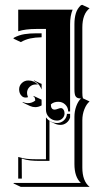

<svg xmlns="http://www.w3.org/2000/svg" viewBox="-20 -625 401 777"><path d="M34.2 117.2 36.1 115.2H307.1Q281.2 91.1 281.2 39.1V-152.3Q281.2 -174.8 288.5 -194.8Q295.7 -214.8 307.6 -226.6Q300.3 -226.8 296 -227.9Q291.7 -229 288 -232.7Q284.2 -236.3 282.7 -243.9Q281.2 -251.5 281.2 -263.7V-527.3Q281.2 -552.2 287 -571.2Q292.7 -590.1 307.1 -603.5L312.5 -605.5L342.5 -591.6Q313.2 -568.4 313.2 -513.4V-249.8Q313.2 -234.6 315.7 -227.1L342.5 -214.4Q329.8 -203.9 321.5 -183Q313.2 -162.1 313.2 -138.2V53Q313.2 107.9 342.5 131.1L64.2 131.3ZM34.2 -468.8 36.1 -472.2Q57.1 -483.4 79 -486.8Q100.8 -490.2 127 -490.2H148.4V-474.1H146.5Q122.1 -473.6 102.3 -469.4Q82.5 -465.1 64.2 -454.6ZM53.7 10.3Q72.3 16.1 89.1 17.8Q106 19.5 127 19.5H166V-150.1Q173.6 -139.4 185.4 -133.3Q197.3 -127.2 210.9 -127.2Q226.8 -127.2 238.4 -137.8Q250 -148.4 251 -164.1H263.7V-149.4Q260 -136.7 249.3 -128.2Q238.5 -119.6 225.1 -119.6Q212.6 -119.6 201.7 -124.8L187.5 -131.3Q183.8 -133.1 180.2 -135.5V26.1H141.1Q120.1 26.1 103.3 24.4Q86.4 22.7 67.9 16.8L68.4 97.7H53.7ZM53.7 -498.5V-585.9H273.9Q263.7 -561.8 263.7 -527.3V-173.8H255.9Q255.9 -190.4 244.1 -201.8Q232.4 -213.1 215.8 -213.1Q197 -213.1 185.8 -202.4Q185.8 -181.6 200.9 -181.4Q206.1 -181.4 213.7 -184.4Q221.4 -187.5 226.6 -187.5Q232.7 -187.5 236.9 -181.3Q241.2 -175 241.2 -166.3Q241.2 -154.1 232.3 -145.5Q223.4 -137 210.9 -137Q192.4 -137 179.2 -149.8Q166 -162.6 166 -180.9V-507.8H127Q83.3 -507.8 53.7 -498.5ZM57.4 -263.2Q57.4 -278.1 68.2 -288.7Q79.1 -299.3 94.5 -299.3Q117.9 -299.3 133.8 -282.2L130.6 -283Q127.7 -283.2 124.5 -283.2Q109.9 -283.2 99.6 -273.2Q89.4 -263.2 89.4 -249Q89.4 -241.2 92.8 -233.6L93.3 -231.7Q88.4 -230.2 83.5 -230.2Q75 -230.2 68.7 -235.8Q62.5 -241.5 59.9 -248.7Q57.4 -255.9 57.4 -263.2ZM71.5 -210.2 71.8 -211.9Q85 -207.5 92.5 -207.5Q109.4 -207.5 122.6 -218Q122.3 -231.9 115 -235.1L116 -236.8L148.2 -221.7L148.4 -198.5Q135.5 -191.4 122.6 -191.4Q111.6 -191.4 101.6 -196ZM117.2 -297.6 117.7 -299.6 146.5 -286.1 148.4 -285.9V-262.9L144.8 -270.5Q135.7 -288.8 117.2 -297.6Z"/></svg>

Font: AgreloyS1
Style: Medium
Weight: 400
Designer: gluk
Foundry: gluk
Version: Version 0.27